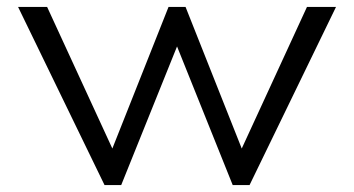

<svg xmlns="http://www.w3.org/2000/svg" viewBox="-20 -532 1018 552"><path d="M280.5 0H328.5L489 -398.5L649 0H697.5L946 -512H862.5L675 -105L513.5 -512H464.5L303 -105L115.5 -512H32Z"/></svg>

Font: Spartan
Style: Regular
Weight: 400
Designer: Matt Bailey, Mirko Velimirovic
Foundry: Matt Bailey
Version: Version 1.003; ttfautohint (v1.8.3)